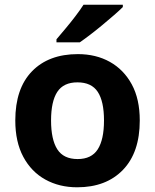

<svg xmlns="http://www.w3.org/2000/svg" viewBox="-20 -786 659 816"><path d="M574 -274Q574 -138 502.5 -64Q431 10 308 10Q232 10 172.5 -23Q113 -56 79 -119.5Q45 -183 45 -274Q45 -410 116 -483Q187 -556 311 -556Q388 -556 447 -523Q506 -490 540 -427.5Q574 -365 574 -274ZM197 -274Q197 -193 223.5 -151.5Q250 -110 310 -110Q369 -110 395.5 -151.5Q422 -193 422 -274Q422 -355 395.5 -395.5Q369 -436 309 -436Q250 -436 223.5 -395.5Q197 -355 197 -274ZM502 -766V-756Q488 -742 465 -722Q442 -702 415.5 -680Q389 -658 363.5 -638.5Q338 -619 319 -606H220V-619Q236 -638 257.5 -663.5Q279 -689 300 -716.5Q321 -744 335 -766Z"/></svg>

Font: Noto IKEA Latin
Style: Bold
Weight: 700
Designer: Monotype Design Team
Foundry: Monotype Imaging Inc.
Version: Version 1.0